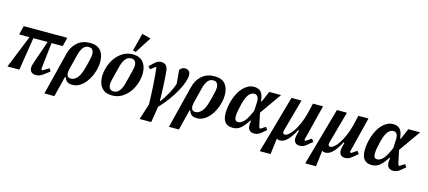

<svg xmlns="http://www.w3.org/2000/svg" viewBox="-68 -1463 5181 2323"><g transform="rotate(15 2522.0 -301.5)"><path d="M181 -411H51L79 -522H625L597 -411H457L419 -74L432 -62L513 -111L535 -76L468 -25Q440 -4 418 4Q396 12 372 12Q336 12 315.5 -7Q295 -26 295 -59Q295 -73 298.5 -90Q302 -107 313 -137L408 -411H229L164 0H15Z M664 -332Q687 -425 750.5 -479.5Q814 -534 908 -534Q998 -534 1041.5 -483.5Q1085 -433 1085 -342Q1085 -309 1077.5 -270Q1070 -231 1055 -191.5Q1040 -152 1018 -115.5Q996 -79 967.5 -50.5Q939 -22 904.5 -5Q870 12 830 12Q788 12 764.5 -4.5Q741 -21 731 -56H720L656 200H531ZM792 -56Q834 -56 869.5 -95Q905 -134 929 -224Q941 -268 948.5 -298.5Q956 -329 960.5 -350Q965 -371 966.5 -384.5Q968 -398 968 -408Q968 -440 953.5 -461Q939 -482 904 -482Q862 -482 836 -448Q810 -414 793 -348L747 -164Q735 -116 744.5 -86Q754 -56 792 -56Z M1332 -40Q1377 -40 1405.5 -78Q1434 -116 1448 -174Q1464 -237 1474.5 -277.5Q1485 -318 1491 -344Q1497 -370 1499 -384.5Q1501 -399 1501 -409Q1501 -440 1486.5 -461Q1472 -482 1438 -482Q1393 -482 1364.5 -444Q1336 -406 1322 -348Q1306 -285 1295.5 -244.5Q1285 -204 1279 -178Q1273 -152 1271 -137.5Q1269 -123 1269 -113Q1269 -82 1283.5 -61Q1298 -40 1332 -40ZM1326 12Q1240 12 1196 -39.5Q1152 -91 1152 -179Q1152 -237 1171.5 -300Q1191 -363 1228.5 -415Q1266 -467 1320 -500.5Q1374 -534 1444 -534Q1530 -534 1574 -482.5Q1618 -431 1618 -343Q1618 -285 1598.5 -222Q1579 -159 1541.5 -107Q1504 -55 1450 -21.5Q1396 12 1326 12ZM1489 -803 1599 -775 1468 -571 1432 -581Z M1788 0Q1786 -61 1783.5 -123.5Q1781 -186 1777 -245Q1773 -304 1768.5 -357Q1764 -410 1759 -452L1747 -458L1690 -413L1662 -444L1711 -491Q1735 -514 1756 -524Q1777 -534 1800 -534Q1875 -534 1885 -449Q1889 -415 1892 -371Q1895 -327 1897.5 -277.5Q1900 -228 1902 -176Q1904 -124 1904 -74H1910Q1931 -100 1952 -133Q1973 -166 1991.5 -200Q2010 -234 2024.5 -267Q2039 -300 2047 -327L2032 -496Q2057 -534 2099 -534Q2127 -534 2146 -516.5Q2165 -499 2165 -462Q2165 -428 2146.5 -375Q2128 -322 2094 -259.5Q2060 -197 2011 -130Q1962 -63 1902 0L1869 200H1724Z M2224 -332Q2247 -425 2310.5 -479.5Q2374 -534 2468 -534Q2558 -534 2601.5 -483.5Q2645 -433 2645 -342Q2645 -309 2637.5 -270Q2630 -231 2615 -191.5Q2600 -152 2578 -115.5Q2556 -79 2527.5 -50.5Q2499 -22 2464.5 -5Q2430 12 2390 12Q2348 12 2324.5 -4.5Q2301 -21 2291 -56H2280L2216 200H2091ZM2352 -56Q2394 -56 2429.5 -95Q2465 -134 2489 -224Q2501 -268 2508.5 -298.5Q2516 -329 2520.5 -350Q2525 -371 2526.5 -384.5Q2528 -398 2528 -408Q2528 -440 2513.5 -461Q2499 -482 2464 -482Q2422 -482 2396 -448Q2370 -414 2353 -348L2307 -164Q2295 -116 2304.5 -86Q2314 -56 2352 -56Z M3111 -251 3138 -122Q3140 -110 3144 -95.5Q3148 -81 3152 -70L3164 -64L3226 -104L3250 -70L3199 -27Q3172 -4 3150.5 4Q3129 12 3105 12Q3069 12 3048 -9Q3027 -30 3027 -65Q3027 -75 3027 -85Q3027 -95 3029 -108L3031 -130H3024L3012 -112Q2988 -76 2966.5 -52Q2945 -28 2924 -13.5Q2903 1 2881.5 6.5Q2860 12 2836 12Q2710 12 2710 -140Q2710 -182 2718 -227.5Q2726 -273 2740.5 -317Q2755 -361 2777 -400.5Q2799 -440 2827 -469.5Q2855 -499 2889 -516.5Q2923 -534 2963 -534Q3012 -534 3042.5 -508Q3073 -482 3083 -418L3088 -386H3096L3154 -522H3302ZM2885 -72Q2917 -72 2951.5 -105.5Q2986 -139 3023 -222L3037 -254L3040 -298Q3043 -337 3043 -369Q3043 -416 3027.5 -435Q3012 -454 2986 -454Q2949 -454 2919 -417.5Q2889 -381 2866 -293Q2855 -251 2847 -206.5Q2839 -162 2839 -130Q2839 -99 2850.5 -85.5Q2862 -72 2885 -72Z M3433 -522H3558L3447 -120Q3444 -108 3444 -99Q3444 -72 3469 -72Q3491 -72 3519 -96Q3547 -120 3574.5 -162.5Q3602 -205 3627 -262.5Q3652 -320 3669 -386L3702 -522H3828L3716 -74L3731 -63L3800 -110L3826 -76L3767 -27Q3740 -4 3720 4Q3700 12 3677 12Q3642 12 3622.5 -7Q3603 -26 3603 -59Q3603 -73 3605.5 -87.5Q3608 -102 3612 -116L3623 -162L3612 -166Q3592 -127 3570.5 -94.5Q3549 -62 3526.5 -38Q3504 -14 3479.5 -1Q3455 12 3429 12Q3406 12 3395 2H3389L3364 200H3229Z M4002 -522H4127L4016 -120Q4013 -108 4013 -99Q4013 -72 4038 -72Q4060 -72 4088 -96Q4116 -120 4143.5 -162.5Q4171 -205 4196 -262.5Q4221 -320 4238 -386L4271 -522H4397L4285 -74L4300 -63L4369 -110L4395 -76L4336 -27Q4309 -4 4289 4Q4269 12 4246 12Q4211 12 4191.5 -7Q4172 -26 4172 -59Q4172 -73 4174.5 -87.5Q4177 -102 4181 -116L4192 -162L4181 -166Q4161 -127 4139.5 -94.5Q4118 -62 4095.5 -38Q4073 -14 4048.5 -1Q4024 12 3998 12Q3975 12 3964 2H3958L3933 200H3798Z M4853 -251 4880 -122Q4882 -110 4886 -95.5Q4890 -81 4894 -70L4906 -64L4968 -104L4992 -70L4941 -27Q4914 -4 4892.5 4Q4871 12 4847 12Q4811 12 4790 -9Q4769 -30 4769 -65Q4769 -75 4769 -85Q4769 -95 4771 -108L4773 -130H4766L4754 -112Q4730 -76 4708.5 -52Q4687 -28 4666 -13.5Q4645 1 4623.5 6.5Q4602 12 4578 12Q4452 12 4452 -140Q4452 -182 4460 -227.5Q4468 -273 4482.5 -317Q4497 -361 4519 -400.5Q4541 -440 4569 -469.5Q4597 -499 4631 -516.5Q4665 -534 4705 -534Q4754 -534 4784.5 -508Q4815 -482 4825 -418L4830 -386H4838L4896 -522H5044ZM4627 -72Q4659 -72 4693.5 -105.5Q4728 -139 4765 -222L4779 -254L4782 -298Q4785 -337 4785 -369Q4785 -416 4769.5 -435Q4754 -454 4728 -454Q4691 -454 4661 -417.5Q4631 -381 4608 -293Q4597 -251 4589 -206.5Q4581 -162 4581 -130Q4581 -99 4592.5 -85.5Q4604 -72 4627 -72Z"/></g></svg>

Font: IBM Plex Serif SmBld
Style: Italic
Weight: 600
Italic angle: -14°
Designer: Mike Abbink, Paul van der Laan, Pieter van Rosmalen
Foundry: Bold Monday
Version: Version 3.001